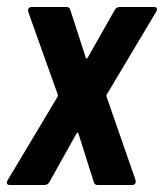

<svg xmlns="http://www.w3.org/2000/svg" viewBox="-31 -531 471 551"><path d="M-2 0H96C102 0 107 -2 111 -9L188 -147C190 -151 192 -152 194 -148L238 -9C240 -2 244 0 250 0H347C356 0 360 -5 358 -14L275 -253C274 -256 274 -256 275 -259L417 -497C422 -506 419 -511 410 -511H313C307 -511 302 -509 298 -502L221 -366C218 -362 216 -362 215 -366L171 -502C169 -509 165 -511 159 -511H61C52 -511 48 -506 50 -497L135 -259C135 -256 135 -256 134 -253L-9 -14C-14 -5 -11 0 -2 0Z"/></svg>

Font: Barlow Condensed SemiBold
Style: Italic
Weight: 600
Width: 3
Italic angle: -7°
Designer: Jeremy Tribby
Foundry: Tribby Type
Version: Version 1.422;hotconv 1.0.109;makeotfexe 2.5.65596